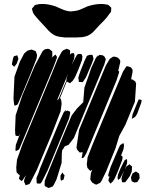

<svg xmlns="http://www.w3.org/2000/svg" viewBox="-20 -939 762 969"><path d="M286 -378 240 -259 166 -82 133 -17 128 -10 115 -6 109 -4 106 -12 101 -23 103 -34 115 -65 111 -55 95 -31 89 -25 82 -31 75 -37 77 -42 81 -59 78 -55 72 -61 64 -69 63 -77 62 -94 66 -134 94 -212 236 -554 271 -640 290 -675 297 -684 316 -693 326 -689 333 -686 334 -680 333 -662 337 -668 344 -671H353L356 -660L354 -642L342 -612L366 -658L373 -666L384 -667L392 -665L396 -654L394 -636L376 -589L358 -548L346 -530L333 -519L322 -525L317 -528L282 -442L284 -444L289 -433L291 -415ZM247 -594 112 -270 79 -191 75 -184 59 -176 58 -185 60 -208 81 -264 74 -252 66 -253 59 -254 57 -263 56 -283 59 -357 92 -456 156 -608 195 -681 206 -690 222 -693 231 -690 244 -679V-668V-656L239 -643L242 -649L260 -664L268 -651L263 -636ZM165 -645 134 -566 89 -458 74 -423 68 -411 54 -405 51 -413 48 -442 53 -552 80 -627 102 -669 118 -683 131 -687 139 -689 150 -685 160 -681 163 -674 167 -661ZM443 -617 414 -549 402 -531 397 -524 389 -525H378L377 -536L375 -546L379 -559L378 -558L380 -563L381 -566L382 -568L383 -571L387 -583L408 -635L415 -649L418 -657L429 -661L430 -662H438H447L449 -654L452 -642ZM507 -615 409 -379 353 -243 326 -208 306 -200 302 -192 294 -181 292 -164 291 -117 265 -33 252 -7 246 2 236 6 225 10 206 0 205 -8 206 -27 258 -155 312 -286 342 -357 369 -392 400 -423 406 -497 433 -573V-574L441 -597L459 -636L460 -638L461 -642L465 -647V-648L474 -661L472 -653L482 -662L498 -660L506 -655L514 -641L512 -633ZM64 -617 52 -602 40 -613 41 -621 46 -645 50 -655 67 -660 69 -655 73 -642 70 -634ZM568 -533 459 -270 416 -166 407 -150 400 -142 392 -141 393 -147 397 -169V-171L389 -170L383 -169L377 -175L369 -184L366 -195L379 -283L482 -531L514 -608L534 -642L551 -653H560L575 -648L586 -636L587 -625L576 -579L581 -582V-574ZM661 -426 613 -310 582 -253 563 -191 517 -77 493 -27 485 -16 472 -10 466 -7 458 -10 445 -18 436 -32V-40L439 -66L446 -83L443 -81L436 -76L430 -82L421 -92L418 -109L422 -145L447 -209L569 -502L601 -578L614 -598L619 -605L627 -604L641 -599L649 -587V-576L641 -536H640L645 -540L652 -535L662 -529L667 -517ZM316 -544 324 -568 268 -433 276 -439 305 -509 315 -532ZM672 -364 662 -349 652 -343 645 -339 646 -344 649 -362 672 -419 680 -437H686L695 -434L693 -421ZM328 -340 220 -79 191 -21 183 -12 172 -13H166L165 -19L164 -41L175 -67V-68L182 -89L198 -128L278 -320L301 -371L312 -385L311 -376L318 -381L325 -379L334 -375V-366ZM577 -80 559 -38 549 -23 537 -12 534 -17 527 -27 529 -38 533 -48 526 -49 527 -60 539 -98 580 -194 586 -206 597 -214 604 -216 606 -203 603 -185 591 -155 599 -148 597 -132ZM612 -19H601H596L595 -24L593 -38L597 -53L607 -77L586 -38L576 -31L573 -41L576 -59L587 -86L608 -129L619 -137L622 -127L621 -114L610 -83L612 -87L618 -99L634 -110L640 -104L647 -98L646 -93L645 -74L635 -50ZM657 -18 644 -25 643 -33 641 -44 649 -64 656 -68 666 -74 673 -69 682 -63 683 -57 685 -40 676 -25 673 -20ZM285 -52 295 -69 299 -62 306 -54 302 -38 301 -33 288 -27 286 -32ZM199 -813Q191 -821 183 -830Q175 -839 167 -848Q160 -856 153 -864.5Q146 -873 144 -884Q144 -886 142.5 -889.5Q141 -893 142 -895Q142 -897 144.5 -899.5Q147 -902 149 -904Q150 -906 151.5 -908.5Q153 -911 155 -912Q157 -914 160.5 -914.5Q164 -915 166 -916Q173 -918 180 -918.5Q187 -919 195 -919Q212 -919 228.5 -915.5Q245 -912 260 -907Q275 -901 289.5 -894Q304 -887 319 -884Q330 -881 339.5 -881.5Q349 -882 360 -884Q376 -886 391.5 -893.5Q407 -901 422 -907Q458 -919 492 -919Q505 -919 519 -916Q520 -916 522.5 -915.5Q525 -915 526 -914Q529 -913 531 -910.5Q533 -908 535 -906Q536 -905 538.5 -903.5Q541 -902 541 -900Q542 -899 541.5 -896Q541 -893 541 -892Q541 -889 541 -885.5Q541 -882 540 -880Q539 -877 536.5 -874Q534 -871 532 -869Q521 -852 507 -837.5Q493 -823 479 -809Q467 -795 453 -780.5Q439 -766 421 -758Q408 -753 394 -751.5Q380 -750 366 -750Q351 -750 336.5 -750Q322 -750 307 -750Q293 -751 279 -753.5Q265 -756 253 -762Q238 -771 225 -784.5Q212 -798 199 -813Z"/></svg>

Font: Rubik Marker Hatch
Style: Regular
Weight: 400
Designer: Hubert and Fischer, NaN
Foundry: Hubert & Fischer, NaN
Version: Version 2.200